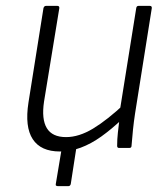

<svg xmlns="http://www.w3.org/2000/svg" viewBox="-20 -504 573 654"><path d="M177 130Q174 130 171.5 128.5Q169 127 170 123L191 -3L242 -13L221 123Q219 130 213 130ZM184 12Q119 12 91.5 -30Q64 -72 77 -155L128 -476Q130 -484 137 -484H175Q183 -484 182 -476L130 -158Q121 -98 139.5 -67.5Q158 -37 205 -37Q249 -37 297 -66Q345 -95 406 -152L397 -99Q360 -64 325 -39Q290 -14 255 -1Q220 12 184 12ZM386 0Q379 0 379 -7Q379 -29 381.5 -52Q384 -75 387 -99L388 -126L444 -476Q445 -484 452 -484H490Q498 -484 497 -476L440 -117Q436 -91 433 -62.5Q430 -34 428 -7Q428 0 420 0Z"/></svg>

Font: Sofia Sans Light
Style: Italic
Weight: 300
Italic angle: -9°
Version: Version 4.100-B